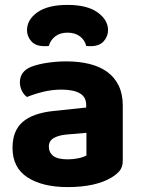

<svg xmlns="http://www.w3.org/2000/svg" viewBox="-20 -746 575 782"><path d="M332 -113V-205L250 -198Q218 -195 198.5 -183.5Q179 -172 179 -149Q179 -125 197 -111Q215 -97 256 -97Q278 -97 299.5 -101.5Q321 -106 332 -113ZM480 -317V-91Q480 -65 466.5 -49.5Q453 -34 434 -23Q403 -4 358 6Q313 16 256 16Q153 16 92 -23.5Q31 -63 31 -144Q31 -213 72 -249Q113 -285 198 -294L331 -308V-319Q331 -351 305 -366Q279 -381 230 -381Q192 -381 155.5 -372Q119 -363 90 -351Q78 -359 69.5 -375.5Q61 -392 61 -411Q61 -455 107 -474Q136 -485 174.5 -490.5Q213 -496 250 -496Q302 -496 344.5 -485.5Q387 -475 417 -453Q447 -431 463.5 -397Q480 -363 480 -317ZM179 -559Q174 -558 170 -558Q166 -558 161 -558Q125 -558 107.5 -578Q90 -598 90 -623Q90 -666 132.5 -696Q175 -726 255 -726Q335 -726 377.5 -695.5Q420 -665 420 -623Q420 -598 402.5 -578Q385 -558 349 -558Q344 -558 340 -558Q336 -558 331 -559Q326 -582 306 -597.5Q286 -613 255 -613Q224 -613 204.5 -597.5Q185 -582 179 -559Z"/></svg>

Font: Baloo 2 Latin
Style: Bold
Weight: 400
Designer: Sarang Kulkarni and Ek Type
Foundry: Ek Type
Version: Version 1.001